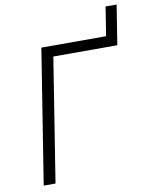

<svg xmlns="http://www.w3.org/2000/svg" viewBox="-93 -925 775 993"><g transform="rotate(-10 294.5 -428.5)"><path d="M55 0 167 -705H507L531 -857H589L556 -649H220L117 0Z"/></g></svg>

Font: Nunito Sans 10pt SemiCondensed Light
Style: Italic
Weight: 300
Width: 4
Italic angle: -9°
Designer: Vernon Adams
Foundry: Vernon Adams
Version: Version 3.101;gftools[0.9.27]